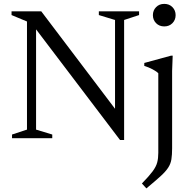

<svg xmlns="http://www.w3.org/2000/svg" viewBox="-20 -730 1000 1014"><path d="M122.5 -45.5V-616.5L41 -650.5V-670H198L587.5 -155.5V-624.5L502 -650.5V-670H714.5V-650.5L635.5 -624.5V9.5H614L170.5 -575V-45.5L256 -19.5V0H43.5V-19.5ZM847.5 -590.5Q821 -590.5 804.2 -607.8Q787.5 -625 787.5 -650Q787.5 -675 804.2 -692.2Q821 -709.5 847.5 -709.5Q874 -709.5 890.8 -692.2Q907.5 -675 907.5 -650Q907.5 -625 890.8 -607.8Q874 -590.5 847.5 -590.5ZM816 -343Q808 -352 786.5 -363.5Q765 -375 742 -382V-397.5L883 -436H892L889 -355V53Q889 88 885.2 111.5Q881.5 135 868.2 155.5Q855 176 827.5 201Q800 226 753 265L729.5 239Q767.5 200 786 175Q804.5 150 810.2 128Q816 106 816 77Z"/></svg>

Font: Newsreader Text
Style: Regular
Weight: 400
Designer: Hugues Gentile
Foundry: Production Type
Version: Version 1.002